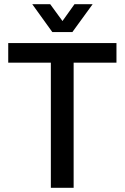

<svg xmlns="http://www.w3.org/2000/svg" viewBox="-20 -890 591 910"><path d="M221 0V-593H19V-686H532V-593H329V0ZM133 -870H218L299 -759L253 -758L333 -870H419L323 -738H228Z"/></svg>

Font: Archivo SemiCondensed Medium
Style: Regular
Weight: 500
Width: 4
Designer: Hector Gatti
Foundry: Omnibus-Type
Version: Version 2.001